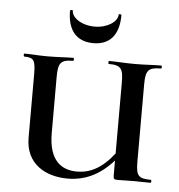

<svg xmlns="http://www.w3.org/2000/svg" viewBox="-50 -704 710 763"><g transform="rotate(5 305.5 -322.5)"><path d="M302 -533C369 -533 404 -576 404 -653C404 -658 393 -658 393 -655C393 -627 353 -599 302 -599C249 -599 210 -627 210 -655C210 -658 199 -658 199 -653C199 -576 235 -533 302 -533ZM579 -456C583 -456 583 -468 579 -468C551 -468 514 -465 475 -465C434 -465 399 -468 371 -468C368 -468 368 -456 371 -456C421 -456 429 -442 429 -385V-104C381 -42 333 -19 282 -19C219 -19 169 -54 169 -163V-385C169 -442 178 -456 229 -456C232 -456 232 -468 229 -468C202 -468 166 -465 125 -465C91 -465 58 -468 34 -468C30 -468 30 -456 34 -456C73 -456 79 -444 79 -387V-136C79 -32 159 12 247 12C314 12 374 -14 429 -76V-19C429 -2 431 0 447 0C467 0 484 -1 512 -1C535 -1 555 0 577 0C581 0 581 -12 577 -12C527 -12 518 -23 518 -81V-387C518 -444 529 -456 579 -456Z"/></g></svg>

Font: Cormorant SC Semi
Style: Regular
Weight: 600
Designer: Christian Thalmann (Catharsis Fonts)
Version: Version 1.000;PS 001.000;hotconv 1.0.70;makeotf.lib2.5.58329